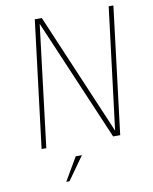

<svg xmlns="http://www.w3.org/2000/svg" viewBox="-96 -772 833 1044"><g transform="rotate(-10 320.0 -250.0)"><path d="M83 1 169 -700H208L494 -28L577 -700H603L517 1H478L191 -671L109 1ZM259 72H293L202 200H184Z"/></g></svg>

Font: Haskoy Thin
Style: Italic
Weight: 100
Designer: Ertekin Erdin
Foundry: Ertekin Erdin
Version: Version 2.000; ttfautohint (v1.8.4.7-5d5b)